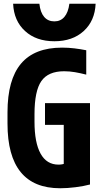

<svg xmlns="http://www.w3.org/2000/svg" viewBox="-20 -994 540 1024"><path d="M301 10Q20 10 20 -335V-395Q20 -569 92 -654.5Q164 -740 311 -740Q345 -740 377.5 -736Q410 -732 440 -726V-596Q409 -604 380 -609Q351 -614 322 -614Q237 -614 200.5 -561.5Q164 -509 164 -385V-345Q164 -233 196.5 -174.5Q229 -116 292 -116Q312 -116 330 -123Q348 -130 369 -146L320 -69V-328H220V-444H460V-10Q426 -1 382.5 4.5Q339 10 301 10ZM270 -774Q173 -774 113.5 -828.5Q54 -883 50 -974H190Q195 -928 215.5 -904Q236 -880 270 -880Q303 -880 323.5 -904Q344 -928 350 -974H490Q486 -883 426.5 -828.5Q367 -774 270 -774Z"/></svg>

Font: M PLUS 1 Code
Style: Bold
Weight: 700
Designer: Coji Morishita
Foundry: UNDERFOREST DESIGN
Version: Version 1.002